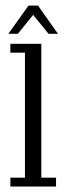

<svg xmlns="http://www.w3.org/2000/svg" viewBox="-20 -684 239 704"><path d="M18 0V-32.5H71.5V-491H18V-523.5H131.5V-32.5H185.5V0ZM10.5 -560 84.5 -663.5H119.5L192.5 -560H158L101.5 -629.5L45.5 -560Z"/></svg>

Font: Imbue 10pt Light
Style: Regular
Weight: 300
Designer: Tyler Finck
Foundry: Etcetera Type Company
Version: Version 1.102; ttfautohint (v1.8.3)